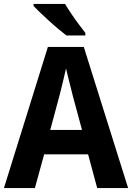

<svg xmlns="http://www.w3.org/2000/svg" viewBox="-20 -954 670 974"><path d="M473 0 427 -171H204L157 0H0L223 -716H405L630 0ZM349 -469Q344 -489 338 -513.5Q332 -538 325.5 -562.5Q319 -587 315 -607Q311 -588 304.5 -561.5Q298 -535 292 -510Q286 -485 282 -470L235 -295H396ZM310 -934Q323 -912 341.5 -884.5Q360 -857 379.5 -831Q399 -805 413 -787V-774H317Q300 -787 276.5 -806.5Q253 -826 229 -848Q205 -870 184 -890Q163 -910 150 -924V-934Z"/></svg>

Font: Noto Sans Thai SemiCondensed
Style: Bold
Weight: 700
Width: 4
Designer: Monotype Design Team
Foundry: Monotype Imaging Inc.
Version: Version 2.001